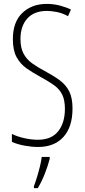

<svg xmlns="http://www.w3.org/2000/svg" viewBox="-20 -744 434 985"><path d="M352 -187Q352 -93 305.5 -41.5Q259 10 175 10Q144 10 107.5 3.5Q71 -3 41 -16V-57Q69 -43 105.5 -35Q142 -27 174 -27Q244 -27 278.5 -70.5Q313 -114 313 -186Q313 -230 299.5 -258Q286 -286 258.5 -306Q231 -326 187 -350Q148 -371 116 -393.5Q84 -416 65 -451Q46 -486 46 -543Q46 -631 94.5 -677.5Q143 -724 220 -724Q256 -724 289 -715Q322 -706 344 -695L329 -661Q300 -677 271 -682.5Q242 -688 221 -688Q155 -688 120 -649Q85 -610 85 -544Q85 -498 101 -468.5Q117 -439 145 -419Q173 -399 209 -380Q254 -356 286 -332.5Q318 -309 335 -275.5Q352 -242 352 -187ZM235 71Q226 106 210 147Q194 188 174 221H154V211Q161 193 169.5 165.5Q178 138 185 109.5Q192 81 194 61H235Z"/></svg>

Font: Noto Sans Gurmukhi ExtraCondensed ExtraLight
Style: Regular
Weight: 200
Width: 2
Designer: Jelle Bosma - Monotype Design Team
Foundry: Monotype Imaging Inc.
Version: Version 2.004; ttfautohint (v1.8.4.7-5d5b)